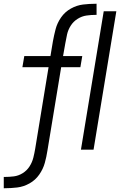

<svg xmlns="http://www.w3.org/2000/svg" viewBox="-62 -795 658 1020"><path d="M-42 205H-37Q-4 205 29.5 201Q63 197 94.5 179.5Q126 162 146.5 132.5Q167 103 176 70.5Q185 38 190 5L263 -438H365L375 -497H273L285 -565Q289 -589 294.5 -613Q300 -637 314 -659Q328 -681 350.5 -695Q373 -709 397.5 -712.5Q422 -716 446 -716H451V-775H446Q413 -775 379.5 -771Q346 -767 314.5 -749.5Q283 -732 262.5 -702.5Q242 -673 233.5 -640.5Q225 -608 219 -575L206 -497H67L57 -438H196L125 -5Q121 19 115 43Q109 67 95 89Q81 111 58.5 125Q36 139 11.5 142Q-13 145 -37 145H-42ZM368 0H435L556 -735H489Z"/></svg>

Font: Iosevka Sparkle Light
Style: Italic
Weight: 300
Italic angle: -9°
Designer: Belleve Invis
Foundry: Belleve Invis
Version: Version 4.5.0; ttfautohint (v1.8.3)